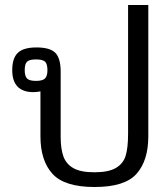

<svg xmlns="http://www.w3.org/2000/svg" viewBox="-20 -734 673 769"><path d="M142 -188V-368Q128 -365 113 -365Q72 -365 50.5 -387Q29 -409 29 -453Q29 -501 51.5 -522.5Q74 -544 126 -544Q181 -544 202 -522Q223 -500 223 -447V-186Q223 -138 234 -107.5Q245 -77 274 -60.5Q303 -44 358 -44Q415 -44 444.5 -61.5Q474 -79 483.5 -111Q493 -143 493 -198V-714H574V-188Q574 -91 527 -38Q480 15 359 15Q238 15 190 -38Q142 -91 142 -188ZM170 -453Q170 -478 160.5 -487Q151 -496 124 -496Q98 -496 88.5 -487Q79 -478 79 -453Q79 -429 88.5 -419.5Q98 -410 124 -410Q150 -410 160 -419.5Q170 -429 170 -453Z"/></svg>

Font: Pridi Light
Style: Regular
Weight: 300
Designer: Katatrad Team
Foundry: CadsonDemak
Version: Version 1.003